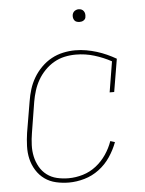

<svg xmlns="http://www.w3.org/2000/svg" viewBox="-52 -749 604 799"><g transform="rotate(-5 250.0 -349.5)"><path d="M204 8Q177 8 150.5 2Q124 -4 103 -19Q82 -34 68 -56.5Q54 -79 48 -104.5Q42 -130 43 -158Q44 -186 48 -213L70 -343Q74 -368 81.5 -392.5Q89 -417 102.5 -440Q116 -463 135.5 -482.5Q155 -502 178 -514.5Q201 -527 226.5 -532.5Q252 -538 277 -538Q301 -538 323.5 -534Q346 -530 367 -523.5Q388 -517 408 -508Q428 -499 447 -488L424 -351H405L426 -479Q393 -497 355.5 -508.5Q318 -520 278 -520Q254 -520 231 -515Q208 -510 187 -498Q166 -486 148.5 -468Q131 -450 119 -429Q107 -408 100 -385.5Q93 -363 89 -340L68 -210Q64 -186 63 -161Q62 -136 67 -113Q72 -90 83.5 -69.5Q95 -49 113.5 -35Q132 -21 155.5 -15.5Q179 -10 204 -10Q234 -10 264 -19Q294 -28 319 -47.5Q344 -67 362 -93.5Q380 -120 390 -149L409 -143Q397 -111 377.5 -82Q358 -53 330 -32Q302 -11 269 -1.5Q236 8 204 8ZM306 -654Q300 -654 294 -656Q288 -658 284.5 -663Q281 -668 280 -674Q279 -680 280 -686Q281 -691 283.5 -695Q286 -699 289.5 -701.5Q293 -704 297.5 -705.5Q302 -707 306 -707Q313 -707 318.5 -704.5Q324 -702 327.5 -697Q331 -692 332 -686Q333 -680 332 -674Q332 -669 329.5 -665Q327 -661 323 -658.5Q319 -656 315 -655Q311 -654 306 -654Z"/></g></svg>

Font: Iosevka Slab Thin
Style: Italic
Weight: 100
Italic angle: -9°
Monospace: yes
Designer: Belleve Invis
Foundry: Belleve Invis
Version: Version 11.1.1; ttfautohint (v1.8.3)